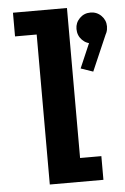

<svg xmlns="http://www.w3.org/2000/svg" viewBox="-56 -840 573 881"><g transform="rotate(-5 231.0 -400.0)"><path d="M286.3 -109.1H384.3V0H137.3V-690.9H37.6V-800H286.3ZM391.6 -628.4Q362 -628.4 341.7 -649.2Q321.4 -669.9 321.4 -700.1Q321.4 -728.7 341.7 -749.2Q362 -769.8 391.6 -769.8Q421.3 -769.8 441.6 -749.2Q461.9 -728.7 461.9 -700.1Q461.9 -669.9 441.6 -649.2Q421.3 -628.4 391.6 -628.4ZM387.2 -663.3 453.2 -665 381.1 -498.7 324.6 -518.1Z"/></g></svg>

Font: League Mono Thin Condensed
Style: Regular
Weight: 100
Width: 1
Designer: Tyler Finck
Foundry: The League of Moveable Type / Tyler Finck
Version: Version 2.300;RELEASE